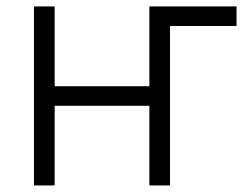

<svg xmlns="http://www.w3.org/2000/svg" viewBox="-20 -565 757 585"><path d="M700.7 -545.4V-485.8H498V0H435.1V-242.7H146.5V0H83.5V-545.4H146.5V-302.2H435.1V-545.4Z"/></svg>

Font: Interop Light
Style: Regular
Weight: 300
Designer: Rasmus Andersson, Google, Jang Haemin
Foundry: jhaemin
Version: Version 1.007